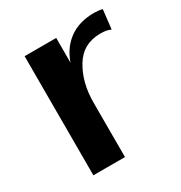

<svg xmlns="http://www.w3.org/2000/svg" viewBox="-126 -592 644 684"><g transform="rotate(-30 196.0 -250.0)"><path d="M64 -490H194V-388Q212 -441 253 -470.5Q294 -500 355 -500Q373 -500 389 -496L380 -417Q364 -425 338 -425Q266 -425 230 -365.5Q194 -306 194 -224V0H64Z"/></g></svg>

Font: Fahkwang SemiBold
Style: Regular
Weight: 600
Designer: Suppakit Chalermlarp | Katatrad Co.,Ltd.
Foundry: Cadson Demak Co.,Ltd.
Version: Version 1.000; ttfautohint (v1.6)